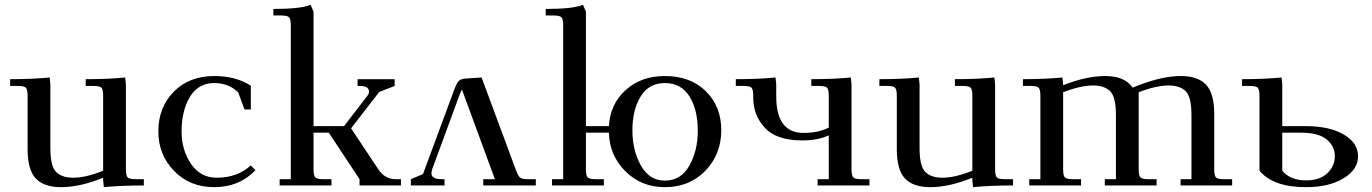

<svg xmlns="http://www.w3.org/2000/svg" viewBox="-20 -766 5667 793"><path d="M22 -411V-439Q115 -439 185 -446L188 -418V-155Q188 -79 212 -55.5Q236 -32 282 -32Q335 -32 406 -61V-371Q406 -396 399 -403.5Q392 -411 367 -411H334V-439Q427 -439 497 -446L500 -418V-66Q500 -41 507 -33.5Q514 -26 539 -26H574V0Q479 0 409 7L406 -21V-32Q311 7 232 7Q162 7 128 -28.5Q94 -64 94 -150V-371Q94 -396 87 -403.5Q80 -411 55 -411Z M634 -223Q634 -323 698 -387.5Q762 -452 865 -452Q954 -452 1016 -412V-314H990L964 -384Q925 -423 865 -423Q799 -423 764.5 -366Q730 -309 730 -223Q730 -146 769 -89Q808 -32 875 -32Q961 -32 1016 -83L1035 -63Q968 7 865 7Q764 7 699 -60Q634 -127 634 -223Z M1109 -702V-729Q1221 -729 1263 -746L1275 -718V-245H1401L1497 -370Q1504 -378 1504 -388Q1504 -411 1465 -411H1457V-439H1610V-411L1546 -386L1430 -236L1543 -66Q1570 -26 1614 -26H1636V0H1465V-26L1338 -218H1275V-66Q1275 -41 1282 -33.5Q1289 -26 1314 -26H1349V0H1135V-26H1181V-662Q1181 -687 1174 -694.5Q1167 -702 1142 -702Z M1677 0V-26L1727 -47L1857 -398Q1867 -424 1875.5 -432.5Q1884 -441 1909 -442L1969 -446L2110 -66Q2119 -41 2127 -33.5Q2135 -26 2159 -26H2193V0H1976V-26H2024L1888 -396Q1884 -390 1878 -374L1765 -67Q1762 -58 1762 -50Q1762 -26 1804 -26H1816V0Z M2234 -702V-729Q2346 -729 2388 -746L2400 -718V-245H2495Q2500 -336 2564 -394Q2628 -452 2726 -452Q2831 -452 2895 -389.5Q2959 -327 2959 -228Q2959 -129 2893.5 -61Q2828 7 2726 7Q2628 7 2562.5 -59Q2497 -125 2495 -218H2400V-66Q2400 -41 2407 -33.5Q2414 -26 2439 -26H2474V0H2260V-26H2306V-662Q2306 -687 2299 -694.5Q2292 -702 2267 -702ZM2592 -228Q2592 -145 2627 -82.5Q2662 -20 2726 -20Q2792 -20 2827 -81.5Q2862 -143 2862 -226Q2862 -313 2827.5 -368Q2793 -423 2726 -423Q2660 -423 2626 -367.5Q2592 -312 2592 -228Z M3019 -411V-439Q3113 -439 3183 -446L3186 -418V-368Q3186 -217 3299 -217Q3359 -217 3403 -239V-371Q3403 -396 3396 -403.5Q3389 -411 3364 -411H3331V-439Q3424 -439 3494 -446L3497 -418V-66Q3497 -41 3504 -33.5Q3511 -26 3536 -26H3571V0H3357V-26H3403V-207Q3358 -186 3294 -186Q3187 -186 3139 -238Q3091 -290 3091 -363V-371Q3091 -396 3084 -403.5Q3077 -411 3052 -411Z M3612 -411V-439Q3705 -439 3775 -446L3778 -418V-155Q3778 -79 3802 -55.5Q3826 -32 3872 -32Q3925 -32 3996 -61V-371Q3996 -396 3989 -403.5Q3982 -411 3957 -411H3924V-439Q4017 -439 4087 -446L4090 -418V-66Q4090 -41 4097 -33.5Q4104 -26 4129 -26H4164V0Q4069 0 3999 7L3996 -21V-32Q3901 7 3822 7Q3752 7 3718 -28.5Q3684 -64 3684 -150V-371Q3684 -396 3677 -403.5Q3670 -411 3645 -411Z M4205 -411V-439Q4298 -439 4368 -446L4371 -418V-414Q4467 -452 4545 -452Q4626 -452 4658 -404L4683 -414Q4782 -452 4857 -452Q4927 -452 4961 -416.5Q4995 -381 4995 -295V-66Q4995 -41 5002 -33.5Q5009 -26 5034 -26H5069V0H4856V-26H4901V-290Q4901 -366 4877 -389.5Q4853 -413 4807 -413Q4755 -413 4683 -385V-66Q4683 -41 4690 -33.5Q4697 -26 4722 -26H4757V0H4543V-26H4589V-290Q4589 -366 4565 -389.5Q4541 -413 4495 -413Q4443 -413 4371 -385V-66Q4371 -41 4378 -33.5Q4385 -26 4410 -26H4445V0H4231V-26H4277V-371Q4277 -396 4270 -403.5Q4263 -411 4238 -411Z M5110 -411V-439Q5203 -439 5273 -446L5276 -418V-245H5374Q5471 -245 5530 -210.5Q5589 -176 5589 -120Q5589 -66 5529 -29.5Q5469 7 5374 7Q5238 7 5182 -61V-371Q5182 -396 5175 -403.5Q5168 -411 5143 -411ZM5276 -61Q5309 -21 5374 -21Q5431 -21 5462 -50.5Q5493 -80 5493 -120Q5493 -163 5459 -190.5Q5425 -218 5354 -218H5276Z"/></svg>

Font: Dihjauti
Style: Bold
Weight: 700
Designer: T. Christopher White
Version: Version 3.0.0